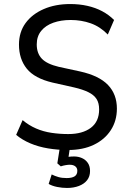

<svg xmlns="http://www.w3.org/2000/svg" viewBox="-20 -734 655 951"><path d="M317 9Q266 9 218 1Q170 -7 130 -24Q90 -41 60 -66L92 -139Q123 -113 159 -97.5Q195 -82 235.5 -76Q276 -70 318 -70Q389 -70 430 -101Q471 -132 471 -192Q471 -224 458 -244Q445 -264 417.5 -277.5Q390 -291 347 -301L240 -325Q151 -346 112.5 -394Q74 -442 74 -513Q74 -575 106.5 -619.5Q139 -664 196.5 -689Q254 -714 328 -714Q373 -714 413 -705Q453 -696 486 -678.5Q519 -661 545 -635L514 -563Q476 -602 429.5 -618.5Q383 -635 330 -635Q282 -635 244 -621.5Q206 -608 184 -581Q162 -554 162 -514Q162 -470 187 -443.5Q212 -417 271 -403L377 -380Q471 -359 515 -313Q559 -267 559 -196Q559 -136 529 -89.5Q499 -43 445 -17Q391 9 317 9ZM312 197Q288 197 263 192Q238 187 221 177L236 130Q252 138 269.5 143Q287 148 310 148Q336 148 349.5 139.5Q363 131 363 112Q363 98 353 90Q343 82 325 82Q317 82 305 84Q293 86 281 90L264 75L279 -20H329L317 59L293 49Q303 45 317.5 43Q332 41 347 41Q368 41 386 49Q404 57 415 73Q426 89 426 113Q426 140 411.5 158.5Q397 177 371 187Q345 197 312 197Z"/></svg>

Font: Nunito Sans 7pt SemiCondensed
Style: Regular
Weight: 400
Width: 4
Designer: Vernon Adams
Foundry: Vernon Adams
Version: Version 3.101;gftools[0.9.27]